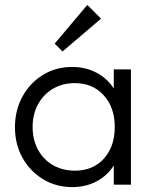

<svg xmlns="http://www.w3.org/2000/svg" viewBox="-20 -753 625 783"><path d="M275 10Q208 10 155 -22.5Q102 -55 71.5 -110Q41 -165 41 -234Q41 -303 71.5 -359Q102 -415 155 -447.5Q208 -480 274 -480Q329 -480 373.5 -456.5Q418 -433 444 -392V-470H514V0H444V-78Q418 -37 374 -13.5Q330 10 275 10ZM286 -57Q359 -57 403.5 -106Q448 -155 448 -235Q448 -315 403 -364.5Q358 -414 285 -414Q235 -414 196 -391Q157 -368 135 -327.5Q113 -287 113 -235Q113 -183 135 -142.5Q157 -102 196 -79.5Q235 -57 286 -57ZM235 -543 203 -575 336 -733 392 -677Z"/></svg>

Font: Outfit Light
Style: Regular
Weight: 300
Designer: Rodrigo Fuenzalida
Foundry: fragTYPE
Version: Version 1.100; ttfautohint (v1.8.4.7-5d5b)